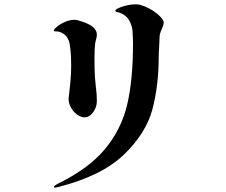

<svg xmlns="http://www.w3.org/2000/svg" viewBox="-20 -800 1040 882"><path d="M228 58Q228 55 232.5 52Q237 49 244 45Q387 -25 462 -115Q537 -205 564 -318.5Q591 -432 591 -599Q591 -619 589 -655Q588 -675 578 -697.5Q568 -720 549 -732Q541 -737 533.5 -740Q526 -743 518 -744.5Q510 -746 510 -751Q510 -759 542 -769.5Q574 -780 602 -780Q617 -780 623 -778Q665 -766 698.5 -739.5Q732 -713 732 -695Q732 -686 723 -666Q713 -644 713 -630Q713 -614 711 -582Q709 -554 709 -539Q709 -407 680 -297.5Q651 -188 549.5 -90Q448 8 248 59Q236 62 233 62Q228 62 228 58ZM295 -347 298 -373Q299 -380 303 -419.5Q307 -459 307 -499Q307 -537 304 -568.5Q301 -600 296 -613Q288 -634 271.5 -645Q255 -656 236 -656Q232 -656 229.5 -656.5Q227 -657 227 -660Q227 -665 242 -677.5Q257 -690 279 -699.5Q301 -709 322 -709Q332 -709 341 -706Q389 -692 407 -676Q425 -660 425 -641Q425 -632 421.5 -619.5Q418 -607 417 -599Q414 -580 414 -532Q414 -479 416 -447L420 -404Q425 -366 425 -336Q425 -308 408 -284.5Q391 -261 367 -261Q353 -261 336 -272.5Q319 -284 307 -304Q295 -324 295 -347Z"/></svg>

Font: Shippori Mincho ExtraBold
Style: Regular
Weight: 800
Designer: FONTDASU
Foundry: FONTDASU / Google Inc. / but / Adobe
Version: Version 3.110; ttfautohint (v1.8.3)